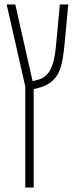

<svg xmlns="http://www.w3.org/2000/svg" viewBox="-20 -606 343 866"><path d="M94 240H132V-204L148 -208C251 -233 261 -303 272 -416L288 -586H250L232 -394C224 -311 204 -259 150 -246L127 -240L49 -586H10L94 -216Z"/></svg>

Font: Noto Sans Hebrew ExtraCondensed ExtraLight
Style: Regular
Weight: 200
Width: 2
Designer: Monotype Design Team
Foundry: Monotype Imaging Inc.
Version: Version 2.004